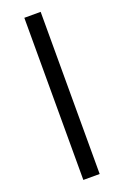

<svg xmlns="http://www.w3.org/2000/svg" viewBox="-172 -744 657 1016"><g transform="rotate(-20 156.0 -236.5)"><path d="M110.1 220V-693H202.1V220Z"/></g></svg>

Font: Ancizar Sans Thin
Style: Regular
Weight: 100
Designer: Cesar Puertas, Viviana Monsalve, Julian Moncada, Julian Prieto, Jose Castro, Mariel Hernandez, Felipe Aragon, Sara Alarc
Version: Version 8.100